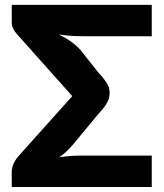

<svg xmlns="http://www.w3.org/2000/svg" viewBox="-20 -748 656 768"><path d="M418.5 -378.5Q418.5 -370 417.2 -361.5Q416 -353 411.2 -343Q406.5 -333 397.8 -321Q389 -309 375 -294L269.5 -167Q252.5 -148 240.5 -137.2Q228.5 -126.5 217 -119.5Q264 -125.5 297.5 -125.5H587V0H27V-61Q27 -78.5 35.8 -96.2Q44.5 -114 57.5 -127.5L269 -363.5L46.5 -613Q38 -622 32.5 -634Q27 -646 27 -658.5V-728.5H587V-603H318Q287.5 -603 263 -604.8Q238.5 -606.5 215 -610.5Q268 -585 301.5 -548.5L375.5 -455.5Q389.5 -440.5 398 -429Q406.5 -417.5 411 -408.8Q415.5 -400 417 -392.8Q418.5 -385.5 418.5 -378.5Z"/></svg>

Font: Lato Black
Style: Regular
Weight: 900
Designer: Lukasz Dziedzic
Foundry: tyPoland Lukasz Dziedzic
Version: Version 2.007; 2014-02-27